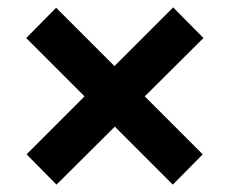

<svg xmlns="http://www.w3.org/2000/svg" viewBox="-20 -634 627 520"><path d="M531 -531 449 -614 290 -455 132 -613 51 -531 209 -373 52 -216 133 -134 291 -291 448 -134 529 -216 372 -373Z"/></svg>

Font: 18Franklin
Style: Bold
Weight: 700
Designer: Pablo Impallari, Rodrigo Fuenzalida (Modified by Dan O. Williams)
Version: Version 0.025;PS 000.025;hotconv 1.0.88;makeotf.lib2.5.64775